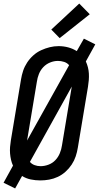

<svg xmlns="http://www.w3.org/2000/svg" viewBox="-23 -1005 555 1078"><path d="M62 53 -3 21 50 -75Q43 -90 39 -107.5Q35 -125 33.5 -143Q32 -161 33.5 -180Q35 -199 38 -217L95 -559Q99 -584 107 -608Q115 -632 129.5 -654Q144 -676 164 -694Q184 -712 208 -723Q232 -734 256.5 -740Q281 -746 306 -746Q334 -746 360 -739Q386 -732 408 -718L448 -788L512 -756L459 -660Q466 -645 470.5 -627.5Q475 -610 476 -592Q477 -574 475.5 -555Q474 -536 471 -518L414 -176Q410 -151 402 -127Q394 -103 379.5 -81Q365 -59 345 -41Q325 -23 301.5 -12Q278 -1 253 3.5Q228 8 203 8Q176 8 149.5 2.5Q123 -3 101 -17ZM129 -216 365 -639Q354 -652 337 -657.5Q320 -663 302 -663Q280 -663 258 -654Q236 -645 220 -628Q204 -611 195.5 -589.5Q187 -568 184 -546ZM205 -72Q227 -72 249.5 -80.5Q272 -89 288 -106Q304 -123 313 -145Q322 -167 325 -189L380 -519L145 -96Q155 -84 171 -78Q187 -72 205 -72ZM312 -791 265 -839 422 -985 481 -925Z"/></svg>

Font: Iosevka Curly Slab MdObl
Style: Regular
Weight: 500
Italic angle: -9°
Monospace: yes
Designer: Belleve Invis
Foundry: Belleve Invis
Version: Version 11.0.0; ttfautohint (v1.8.3)